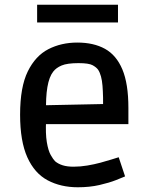

<svg xmlns="http://www.w3.org/2000/svg" viewBox="-20 -778 623 812"><path d="M309 14Q237 14 181.5 -15.5Q126 -45 95.5 -113Q65 -181 65 -293Q65 -410 97.5 -476Q130 -542 184.5 -570Q239 -598 307 -598Q376 -598 424 -571.5Q472 -545 497.5 -484.5Q523 -424 523 -322V-253H126L175 -270Q172 -213 178 -177Q184 -141 194.5 -122.5Q205 -104 213 -96Q226 -85 245 -79Q264 -73 291 -73Q320 -73 349.5 -78Q379 -83 405 -90Q431 -97 451.5 -103.5Q472 -110 482 -113L509 -32Q500 -28 471 -16.5Q442 -5 400.5 4.5Q359 14 309 14ZM175 -301 127 -332 464 -339 416 -306Q417 -370 413.5 -415Q410 -460 395 -483Q388 -493 372 -502Q356 -511 312 -511Q264 -511 240.5 -501Q217 -491 205 -475Q171 -432 175 -301ZM137 -683V-758H479V-683Z"/></svg>

Font: Ruda SemiBold
Style: Regular
Weight: 600
Designer: Mariela Monsalve and Angelina Sanchez
Foundry: Mariela Monsalve and Angelina Sanchez
Version: Version 2.001